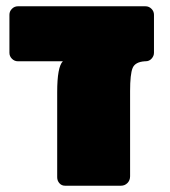

<svg xmlns="http://www.w3.org/2000/svg" viewBox="-20 -591 540 611"><path d="M162 -27V-298Q162 -378 180 -396H37Q26 -396 18 -404Q10 -412 10 -423V-544Q10 -555 18 -563Q26 -571 37 -571H443Q454 -571 462 -563Q470 -555 470 -544V-423Q470 -413 462.5 -404.5Q455 -396 443 -396H441Q410 -394 402 -374.5Q394 -355 394 -301V-30Q394 -17 385.5 -8.5Q377 0 365 0H187Q176 0 169 -8Q162 -16 162 -27Z"/></svg>

Font: Rubik One
Style: Regular
Weight: 400
Designer: Hubert and Fischer with Elvire Volk Leonovitch
Foundry: Hubert and Fischer with Elvire Volk Leonovitch
Version: Version 1.001